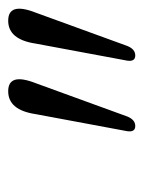

<svg xmlns="http://www.w3.org/2000/svg" viewBox="36 -848 334 445"><g transform="rotate(-90 202.5 -625.0)"><path d="M133.5 -478Q118.5 -478 121.5 -497L161 -709Q170.5 -772.5 214 -772.5Q257.5 -772.5 233 -709.5L155.5 -496.5Q148 -478 133.5 -478ZM297 -478Q282 -478 285 -497L324.5 -709Q334 -772.5 377.5 -772.5Q421 -772.5 396.5 -709.5L319 -496.5Q311.5 -478 297 -478Z"/></g></svg>

Font: Fraunces 9pt Light
Style: Italic
Weight: 300
Italic angle: -16°
Version: Version 1.000;[0bf87f6ff]